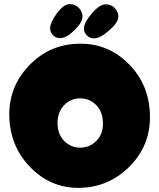

<svg xmlns="http://www.w3.org/2000/svg" viewBox="-20 -910 772 931"><path d="M366 1Q509 -2 609.5 -104Q710 -206 707 -349Q705 -498 605 -599Q505 -700 366 -698Q223 -697 123 -594.5Q23 -492 25 -349Q28 -200 127.5 -98.5Q227 3 366 1ZM259 -313Q259 -367 291 -400Q323 -433 369 -433Q415 -433 447 -400Q479 -367 479 -313Q480 -260 447.5 -227Q415 -194 369 -194Q323 -194 291 -227Q259 -260 259 -313ZM436 -724Q466 -724 509.5 -762.5Q553 -801 554 -828Q555 -850 538 -869.5Q521 -889 492 -889Q463 -889 425 -844.5Q387 -800 387 -771Q387 -753 401 -738.5Q415 -724 436 -724ZM272 -725Q301 -725 340 -762.5Q379 -800 380 -828Q381 -850 364 -870Q347 -890 318 -890Q289 -890 256 -845.5Q223 -801 223 -772Q223 -754 237 -739.5Q251 -725 272 -725Z"/></svg>

Font: Cherry Bomb
Style: Regular
Weight: 400
Designer: satsuyako
Foundry: satsuyako
Version: Version 4.0